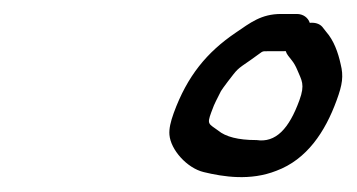

<svg xmlns="http://www.w3.org/2000/svg" viewBox="-20 -666 498 268"><path d="M412.4 -634.1C410 -641.4 403.2 -646.5 394.3 -646.5H372.3C344.5 -646.5 329.4 -634.2 308.9 -620.3C269 -593.2 241.4 -560.2 222.4 -508C218.2 -496.3 215.8 -486.4 216.5 -477.9C218.2 -456.9 241 -431.4 264.3 -425.8C291.9 -419.1 329.5 -413.3 365.7 -427.6C408.3 -443.4 433.9 -482 449.9 -526C458 -548 459.7 -559.8 455.5 -576.4C452 -592.7 445.9 -609.6 435.3 -621.6L429.8 -628.6C425.7 -633.2 419.2 -634.8 412.4 -634.1ZM378.8 -594.7C379.5 -592.4 380.9 -589.9 382.1 -588.4L387.5 -581.5C390.2 -578.1 392.7 -573.8 395 -568.3C401 -553.7 406.1 -548.4 397.9 -526C383.5 -486.4 365 -466.4 338.1 -470.5H337.2C312.7 -470.5 294.9 -475.1 284.6 -483.7C271.4 -493.4 268.6 -492.1 274.8 -509C277.6 -516.7 279.8 -522 281.5 -525.1L288.4 -538.8C289 -539.9 292.8 -545.4 298.1 -552.3C312.1 -570.3 309.5 -568.3 329.9 -582.3C348.4 -595.1 344 -594.5 353.4 -594.5H375.4C376.4 -594.5 376.9 -594.5 378.8 -594.7Z"/></svg>

Font: Take Off
Style: Moose
Weight: 400
Foundry: Cannot Into Space Fonts
Version: Version 0.89